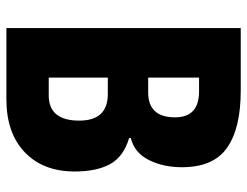

<svg xmlns="http://www.w3.org/2000/svg" viewBox="-104 -650 754 585"><g transform="rotate(90 272.5 -357.0)"><path d="M256 -714Q370 -714 429.5 -672.5Q489 -631 489 -535Q489 -478 467 -434Q445 -390 400 -379V-374Q457 -357 479.5 -316Q502 -275 502 -208Q502 -112 443.5 -56Q385 0 282 0H65V-714ZM261 -432Q337 -432 337 -514Q337 -587 258 -587H216V-432ZM216 -309V-129H270Q347 -129 347 -222Q347 -309 266 -309Z"/></g></svg>

Font: Noto Sans Gurmukhi ExtraCondensed ExtraBold
Style: Regular
Weight: 800
Width: 2
Designer: Jelle Bosma - Monotype Design Team
Foundry: Monotype Imaging Inc.
Version: Version 2.004; ttfautohint (v1.8.4.7-5d5b)